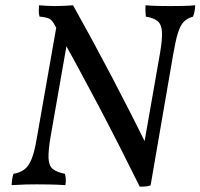

<svg xmlns="http://www.w3.org/2000/svg" viewBox="-20 -699 760 728"><path d="M31 -40Q56 -44 72.5 -56.5Q89 -69 100 -96.5Q111 -124 119 -172L196 -610H247L172 -182Q163 -129 164 -100Q165 -71 180 -58.5Q195 -46 226 -40Q229 -30 229.5 -20Q230 -10 228 3Q198 1 168.5 0.5Q139 0 119 0Q96 0 76.5 0.5Q57 1 24 3Q25 -21 31 -40ZM128 -679Q143 -678 157 -677Q171 -676 188 -676Q208 -676 226 -677Q244 -678 257 -679Q332 -545 406.5 -403Q481 -261 548 -124L510 9Q432 -149 353 -299Q274 -449 188 -603Q178 -623 166 -628.5Q154 -634 130 -636Q127 -646 127 -657Q127 -668 128 -679ZM532 -679Q554 -677 579 -676.5Q604 -676 623 -676Q646 -676 673 -676.5Q700 -677 720 -679Q720 -670 718 -658Q716 -646 712 -636Q690 -630 676.5 -616Q663 -602 654 -572Q645 -542 636 -489L551 4Q543 7 532 8Q521 9 510 9L516 -94L587 -499Q596 -552 594 -579.5Q592 -607 577.5 -619Q563 -631 533 -636Q532 -646 531.5 -656.5Q531 -667 532 -679Z"/></svg>

Font: Vollkorn
Style: Italic
Weight: 400
Italic angle: -11°
Designer: Friedrich Althausen
Foundry: Friedrich Althausen
Version: Version 5.001